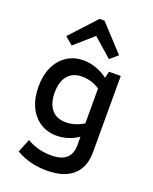

<svg xmlns="http://www.w3.org/2000/svg" viewBox="-176 -852 931 1170"><g transform="rotate(20 290.0 -267.5)"><path d="M273 222Q220 222 171 210Q122 198 75 171L110 84Q145 105 185.5 115.5Q226 126 267 126Q334 126 366 97.5Q398 69 398 12V-42Q365 -20 329.5 -9Q294 2 258 2Q196 2 149.5 -29Q103 -60 78 -114.5Q53 -169 53 -242Q53 -315 78 -369.5Q103 -424 149.5 -455Q196 -486 258 -486Q340 -486 416 -431L426 -474H502V20Q502 118 444 170Q386 222 273 222ZM283 -94Q312 -94 341.5 -103Q371 -112 398 -129V-355Q371 -373 341.5 -381.5Q312 -390 283 -390Q222 -390 190 -351Q158 -312 158 -242Q158 -172 190 -133Q222 -94 283 -94ZM157 -546 107 -589 262 -757H294L449 -589L399 -546L278 -652Z"/></g></svg>

Font: Sometype Mono SemiBold
Style: Regular
Weight: 600
Designer: Ryoichi Tsunekawa
Foundry: Dharma Type
Version: Version 1.001